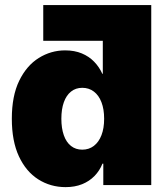

<svg xmlns="http://www.w3.org/2000/svg" viewBox="-20 -748 679 776"><path d="M493.2 -583H154.8V-727.5H591.3ZM245.1 8.3Q184.1 8.3 134.5 -23.2Q85 -54.7 56.4 -116.2Q27.8 -177.7 27.8 -268.1Q27.8 -360.4 57.6 -421.6Q87.4 -482.9 136.7 -513.7Q186 -544.4 243.2 -544.4Q281.2 -544.4 310.5 -532.2Q339.8 -520 360.6 -498.5Q381.3 -477.1 393.6 -449.7H395.5V-727.5H591.3V0H397.5V-86.4H394Q382.8 -58.1 361.8 -36.6Q340.8 -15.1 311.5 -3.4Q282.2 8.3 245.1 8.3ZM312.5 -143.1Q339.4 -143.1 359.4 -158.4Q379.4 -173.8 390.1 -201.7Q400.9 -229.5 400.9 -268.1Q400.9 -306.6 390.1 -334.7Q379.4 -362.8 359.4 -377.9Q339.4 -393.1 312.5 -393.1Q286.1 -393.1 267.1 -377.9Q248 -362.8 238 -334.7Q228 -306.6 228 -268.1Q228 -229.5 238 -201.2Q248 -172.9 267.1 -158Q286.1 -143.1 312.5 -143.1Z"/></svg>

Font: Inter 20pt Black
Style: Regular
Weight: 900
Version: Version 4.001;git-66647c0bb